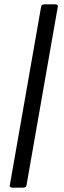

<svg xmlns="http://www.w3.org/2000/svg" viewBox="-20 -765 297 886"><path d="M233 -745Q247 -745 247 -737Q247 -734 246 -730L103 86Q102 95 98 98Q94 101 84 101H39Q25 101 25 93Q25 90 26 86L169 -730Q170 -739 174 -742Q178 -745 188 -745Z"/></svg>

Font: Crete Round
Style: Italic
Weight: 400
Designer: Veronika Burian
Foundry: TypeTogether
Version: Version 1.001; ttfautohint (v1.6)